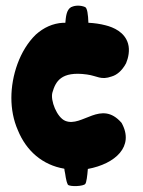

<svg xmlns="http://www.w3.org/2000/svg" viewBox="-20 -584 497 667"><path d="M282.2 -325.2C318.4 -320.3 330.1 -304.7 368.2 -318.4C384.8 -323.2 403.3 -336.9 418 -364.3C425.8 -382.8 431.6 -409.2 424.8 -432.6C413.1 -472.7 374 -489.3 346.7 -496.1C328.1 -501 307.6 -503.9 287.1 -504.9C286.1 -533.2 283.2 -556.6 275.4 -559.6C259.8 -566.4 239.3 -565.4 228.5 -559.6H227.5C210 -549.8 209 -524.4 207 -504.9H199.2C163.1 -502.9 131.8 -488.3 104.5 -463.9C47.9 -409.2 19.5 -320.3 19.5 -244.1C19.5 -206.1 26.4 -167 42 -131.8C71.3 -59.6 127.9 -10.7 203.1 2C204.1 3.9 204.1 5.9 204.1 7.8C208 23.4 208 42 215.8 57.6C222.7 65.4 270.5 63.5 276.4 54.7C280.3 49.8 283.2 28.3 285.2 2.9C379.9 -14.6 448.2 -75.2 402.3 -157.2C331.1 -239.3 265.6 -140.6 207 -164.1C177.7 -175.8 154.3 -235.4 162.1 -262.7C172.9 -299.8 191.4 -337.9 282.2 -325.2Z"/></svg>

Font: Day Care
Style: Regular
Weight: 400
Designer: Noponies
Version: Version 1.000;PS 001.000;hotconv 1.0.88;makeotf.lib2.5.64775